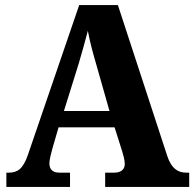

<svg xmlns="http://www.w3.org/2000/svg" viewBox="-20 -734 763 754"><path d="M5 0H255V-56H213C187 -56 174 -69 174 -92C174 -110 183 -139 187 -155L210 -234H430L460 -139C463 -128 470 -107 470 -90C470 -65 450 -56 429 -56H393V0H723V-56H711C678 -56 653 -73 637 -121L443 -714H291L90 -127C70 -68 47 -56 14 -56H5ZM231 -298 289 -484C301 -524 314 -571 325 -613C333 -569 346 -522 358 -481L410 -298Z"/></svg>

Font: Noto Serif Bengali SemiCondensed ExtraBold
Style: Regular
Weight: 800
Width: 4
Designer: Juan Bruce, Universal Thirst, Indian Type Foundry and the Monotype Design Team.
Foundry: Monotype Imaging Inc.
Version: Version 2.003